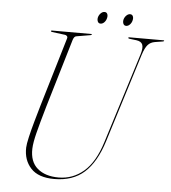

<svg xmlns="http://www.w3.org/2000/svg" viewBox="-56 -862 820 923"><g transform="rotate(5 354.0 -400.5)"><path d="M464.5 -187 601.5 -624Q611 -655 605 -670.5Q599 -686 575 -689L542 -693Q535.5 -694 535.5 -697Q535.5 -700 539.5 -700H705.5Q708.5 -700 708.5 -698Q708.5 -695 702 -694L664.5 -688Q643.5 -684.5 630.8 -670.2Q618 -656 607 -622L472.5 -192Q440.5 -90 385 -40Q329.5 10 239.5 10Q163 10 126.8 -29.2Q90.5 -68.5 92.5 -129Q93 -145.5 101 -180.2Q109 -215 120.8 -256.8Q132.5 -298.5 143.5 -336L242.5 -668Q245 -675.5 240.8 -680Q236.5 -684.5 231 -685L169 -693Q162.5 -694 162.5 -697Q162.5 -700 166.5 -700H356.5Q359.5 -700 359.5 -698Q359.5 -695 353 -694L288 -683Q282 -682.5 277.8 -678.5Q273.5 -674.5 270 -664L171.5 -333Q148 -252 135.8 -203.8Q123.5 -155.5 122.5 -126Q120.5 -63 158 -31Q195.5 1 260 1Q328.5 1 381.2 -44.2Q434 -89.5 464.5 -187ZM396.5 -753.5Q387 -753.5 383 -762.2Q379 -771 381.5 -782.5Q384.5 -794 393 -802.5Q401.5 -811 411 -811Q421 -811 424.8 -802.5Q428.5 -794 425.5 -782.5Q423 -771 414.8 -762.2Q406.5 -753.5 396.5 -753.5ZM520 -753.5Q510.5 -753.5 506.5 -762.2Q502.5 -771 505 -782.5Q508 -794 516.5 -802.5Q525 -811 534.5 -811Q544.5 -811 548.2 -802.5Q552 -794 549 -782.5Q546.5 -771 538.2 -762.2Q530 -753.5 520 -753.5Z"/></g></svg>

Font: Fraunces 144pt Thin
Style: Italic
Weight: 100
Italic angle: -16°
Version: Version 1.000;[b76b70a41]